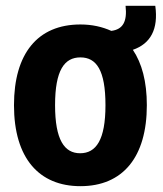

<svg xmlns="http://www.w3.org/2000/svg" viewBox="-20 -629 559 659"><path d="M256 10C401 10 484 -89 484 -268C484 -349 467 -412 436 -458C497 -479 524 -529 513 -609H411C417 -555 402 -528 362 -523C331 -537 296 -545 256 -545C109 -545 28 -445 28 -268C28 -85 115 10 256 10ZM255 -103C201 -103 169 -149 169 -268C169 -388 201 -432 256 -432C311 -432 342 -388 342 -268C342 -149 310 -103 255 -103Z"/></svg>

Font: Mona Sans SemiCondensed
Style: Bold
Weight: 700
Width: 4
Designer: Deni Anggara
Foundry: GitHub
Version: Version 2.000